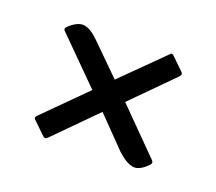

<svg xmlns="http://www.w3.org/2000/svg" viewBox="-65 -510 533 473"><g transform="rotate(20 201.5 -274.0)"><path d="M160 -274 48 -386Q41 -391 47 -398Q69 -419 86.5 -417Q104 -415 126 -393L203 -317L309 -422Q313 -428 319 -422L350 -392Q357 -386 350 -379L246 -274L357 -162Q363 -156 357 -150Q336 -128 318.5 -130.5Q301 -133 277 -155L202 -232L97 -126Q91 -120 85 -126L54 -156Q47 -161 54 -168Z"/></g></svg>

Font: Zain
Style: Regular
Weight: 400
Designer: Zain,Boutros
Foundry: Mobile Telecommunications Company (Zain), 2024
Version: Version 1.51; ttfautohint (v1.8.4)